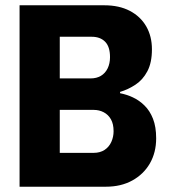

<svg xmlns="http://www.w3.org/2000/svg" viewBox="-20 -706 640 726"><path d="M54 0V-686H374.5Q430.5 -686 470.8 -665Q511 -644 532.8 -606.5Q554.5 -569 554.5 -519.5Q554.5 -469 537.2 -436.5Q520 -404 492.2 -385.8Q464.5 -367.5 434 -358.5V-353.5Q458 -349 482 -338Q506 -327 526.2 -307.2Q546.5 -287.5 558.5 -257Q570.5 -226.5 570.5 -183Q570.5 -129.5 546.8 -88.2Q523 -47 480.2 -23.5Q437.5 0 380.5 0ZM206 -128H334Q358.5 -128 375.5 -139.2Q392.5 -150.5 401 -169.5Q409.5 -188.5 409.5 -210Q409.5 -237 399.5 -254.8Q389.5 -272.5 372.2 -281.5Q355 -290.5 334 -290.5H206ZM206 -409.5H322.5Q345 -409.5 361.5 -419.2Q378 -429 387 -447.5Q396 -466 396 -490Q396 -529.5 377.5 -548.2Q359 -567 327 -567H206Z"/></svg>

Font: Chivo Mono Medium
Style: Regular
Weight: 500
Monospace: yes
Designer: Hector Gatti
Foundry: Omnibus-Type
Version: Version 1.008